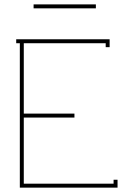

<svg xmlns="http://www.w3.org/2000/svg" viewBox="-20 -859 593 879"><path d="M418.9 -820.8H133.8V-838.9H418.9ZM463.9 -661.1H88.9V-338.9H320.8V-320.8H88.9V-18.1H500V-36.1H518.1V0H70.8V-661.1H54.2V-679.2H481.9V-643.1H463.9Z"/></svg>

Font: Rawengulk
Style: Light
Weight: 300
Version: Version 0.92